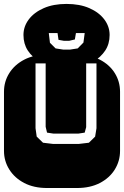

<svg xmlns="http://www.w3.org/2000/svg" viewBox="-22 -943 622 963"><path d="M213.9 0Q147.9 0 99.6 -25.1Q51.3 -50.3 24.7 -92.8Q-2 -135.3 -2 -186V-482.9Q-2 -534.2 24.7 -576.4Q51.3 -618.7 99.6 -643.8Q147.9 -668.9 213.9 -668.9H364.3Q430.2 -668.9 478.8 -643.8Q527.3 -618.7 553.7 -576.4Q580.1 -534.2 580.1 -482.9V-186Q580.1 -135.3 553.7 -92.8Q527.3 -50.3 478.8 -25.1Q430.2 0 364.3 0ZM243.2 -221.2H374L423.8 -227.1L455.1 -257.8L461.9 -299.8V-625H410.2V-305.2L402.8 -277.8L371.1 -272.9H246.1L213.9 -277.8L207 -307.1V-625H156.2V-299.8L162.1 -257.8L193.8 -227.1ZM180.7 -631.3Q139.2 -656.2 117.4 -689.7Q95.7 -723.1 95.7 -767.6Q95.7 -810.1 122.3 -845.5Q148.9 -880.9 197.3 -902.1Q245.6 -923.3 311.5 -923.3Q377.9 -923.3 426.3 -902.1Q474.6 -880.9 501.2 -845.5Q527.8 -810.1 527.8 -767.6Q527.8 -723.1 505.9 -689.7Q483.9 -656.2 442.9 -631.3ZM294.9 -694.3H329.6L367.7 -700.2L396.5 -729.5L402.8 -777.3H358.9L353.5 -745.1L324.7 -738.3H298.8L271.5 -743.2L266.6 -777.3H222.7L228.5 -728.5L256.8 -700.2Z"/></svg>

Font: Monofett
Style: Regular
Weight: 400
Designer: Vernon Adams
Foundry: Vernon Adams
Version: Version 1.100; ttfautohint (v1.8.4.7-5d5b);gftools[0.9.28]